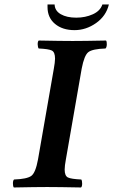

<svg xmlns="http://www.w3.org/2000/svg" viewBox="-20 -826 501 848"><path d="M271 -122.1Q265.6 -93.3 265.6 -77.1Q265.6 -49.3 280 -42.2Q294.4 -35.2 338.9 -33.2Q342.8 -28.3 342.8 -15.1Q342.8 -2 337.9 2Q237.8 0 188 0Q139.2 0 41 2Q37.1 -2.9 37.1 -15.9Q37.1 -28.8 42 -33.2Q99.1 -35.2 118.2 -49.1Q137.2 -63 147.9 -122.1L217.8 -522.9Q222.7 -549.8 223.1 -566.9Q223.1 -595.7 209 -602.8Q194.8 -609.9 150.9 -611.8Q147 -616.7 146.5 -629.4Q146 -642.1 150.9 -647Q251 -645 300.8 -645Q349.6 -645 448.2 -647Q452.1 -643.1 451.7 -629.6Q451.2 -616.2 445.8 -611.8Q388.7 -609.9 370.4 -595.9Q352.1 -582 340.8 -522.9ZM460.9 -806.2Q448.7 -755.4 404.3 -724.1Q359.9 -692.9 309.1 -692.9Q255.9 -692.9 222.9 -720.5Q189.9 -748 189.9 -794.9V-806.2H221.2Q222.2 -778.3 248.5 -763.2Q274.9 -748 316.9 -748Q356.9 -748 389.9 -762.9Q422.9 -777.8 432.1 -806.2Z"/></svg>

Font: Linux Libertine O
Style: Semibold Italic
Weight: 600
Italic angle: -11.5°
Designer: Philipp H. Poll
Foundry: Philipp H. Poll
Version: Version 5.1.2